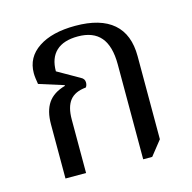

<svg xmlns="http://www.w3.org/2000/svg" viewBox="-88 -646 738 739"><g transform="rotate(-15 281.0 -276.0)"><path d="M394 6V-372Q394 -445 364 -480.5Q334 -516 273 -516Q216 -516 186.5 -488.5Q157 -461 157 -408L243 -359Q251 -355 254.5 -349.5Q258 -344 258 -337Q258 -325 252 -318Q208 -314 188 -288.5Q168 -263 168 -213V0H86V-216Q86 -269 107.5 -300.5Q129 -332 176 -345V-348L78 -379Q76 -391 74.5 -402Q73 -413 73 -423Q73 -486 127 -522Q181 -558 274 -558Q374 -558 425 -514Q476 -470 476 -383V-52L430 6Z"/></g></svg>

Font: Noto Serif Thai SemiCondensed
Style: Regular
Weight: 400
Width: 4
Designer: Monotype Design Team
Foundry: Monotype Imaging Inc.
Version: Version 2.002